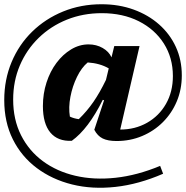

<svg xmlns="http://www.w3.org/2000/svg" viewBox="-23 -684 876 904"><path d="M315 -21Q249 -18 214 -60Q179 -102 179 -185Q179 -243 196 -295.5Q213 -348 243 -388Q273 -428 312 -451.5Q351 -475 394 -475Q431 -475 460.5 -458Q490 -441 502 -414L515 -467H634L543 -74Q613 -74 669.5 -106Q726 -138 758.5 -195Q791 -252 791 -326Q791 -412 748.5 -479Q706 -546 630.5 -584Q555 -622 456 -622Q368 -622 292 -591.5Q216 -561 159 -505.5Q102 -450 70.5 -376Q39 -302 39 -215Q39 -121 76 -47.5Q113 26 178.5 74.5Q244 123 331.5 143.5Q419 164 521 153Q623 142 731 97L745 134Q630 184 520.5 196Q411 208 316.5 184.5Q222 161 150 107Q78 53 37.5 -28Q-3 -109 -3 -213Q-3 -309 31.5 -391.5Q66 -474 128.5 -535Q191 -596 274.5 -630Q358 -664 455 -664Q537 -664 606 -639Q675 -614 726 -569Q777 -524 805 -463Q833 -402 833 -329Q833 -263 809.5 -207Q786 -151 744 -109Q702 -67 646 -43.5Q590 -20 526 -20Q485 -20 460.5 -32Q436 -44 421 -73L467 -212L461 -214Q393 -77 315 -21ZM306 -135Q325 -126 348 -123Q387 -161 417 -204.5Q447 -248 476 -308L489 -362Q448 -386 390 -390Q361 -366 339.5 -322Q318 -278 308.5 -228Q299 -178 306 -135Z"/></svg>

Font: Piazzolla
Style: Bold
Weight: 700
Designer: Juan Pablo del Peral
Foundry: Huerta Tipografica
Version: Version 1.330